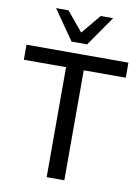

<svg xmlns="http://www.w3.org/2000/svg" viewBox="-101 -1019 794 1087"><g transform="rotate(10 295.5 -476.0)"><path d="M346.7 0V-632.3H588.4V-718.8H2.4V-632.3H245.1V0ZM340.3 -780.3 459.5 -951.7H388.2L295.4 -840.3L202.6 -951.7H131.3L250.5 -780.3Z"/></g></svg>

Font: Winston
Style: Regular
Weight: 400
Designer: Vernon Adams, Kim Jin-seong, David Berlow, Cristiano Sobral
Foundry: The Winston Project Authors
Version: Version 3.004